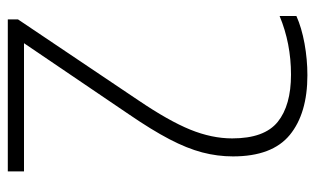

<svg xmlns="http://www.w3.org/2000/svg" viewBox="-174 -614 789 480"><g transform="rotate(90 220.0 -374.5)"><path d="M29 0V-25.5L231 -326Q282.5 -402 304.5 -456Q326.5 -510 326.5 -561Q326.5 -641.5 285.2 -674.8Q244 -708 167 -708Q89 -708 20.5 -679.5V-721.5Q49.5 -734.5 89.2 -741.8Q129 -749 168.5 -749Q264 -749 317.8 -705Q371.5 -661 371.5 -563Q371.5 -524 361.5 -486Q351.5 -448 328.5 -404Q305.5 -360 266.5 -303L88.5 -40.5H409V0Z"/></g></svg>

Font: Encode Sans SemiCondensed SemiCondensed ExtraLight
Style: Regular
Weight: 200
Width: 4
Designer: Multiple Designers
Foundry: Impallari Type
Version: Version 3.000; ttfautohint (v1.8.3) -l 8 -r 50 -G 200 -x 14 